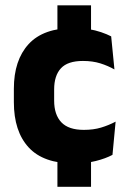

<svg xmlns="http://www.w3.org/2000/svg" viewBox="-20 -612 487 734"><path d="M328 -429.5H199.5V-591.5H328ZM328 102H199.5V-68.5H328ZM263 13Q146 13 89.5 -48.5Q33 -110 33 -221.5V-272.5Q33 -382 89.5 -443.5Q146 -505 262.5 -505Q292.5 -505 318.5 -500.8Q344.5 -496.5 366.5 -489Q388.5 -481.5 405 -473L417.5 -346.5Q393 -360.5 363.5 -369.8Q334 -379 297 -379Q239 -379 213 -351Q187 -323 187 -270V-227.5Q187 -173.5 214.5 -144.5Q242 -115.5 300.5 -115.5Q337 -115.5 366.2 -124.2Q395.5 -133 422 -147L410 -20Q384 -6 346 3.5Q308 13 263 13Z"/></svg>

Font: Anek Tamil
Style: Bold
Weight: 700
Designer: Aadarsh Rajan (Tamil), Yesha Goshar (Latin)
Foundry: Ek Type
Version: Version 1.003